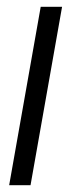

<svg xmlns="http://www.w3.org/2000/svg" viewBox="-20 -546 209 566"><path d="M7 0 100 -526H163L70 0Z"/></svg>

Font: Archivo ExtraCondensed Light
Style: Italic
Weight: 300
Width: 2
Italic angle: -10°
Designer: Hector Gatti
Foundry: Omnibus-Type
Version: Version 2.001